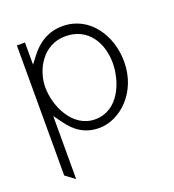

<svg xmlns="http://www.w3.org/2000/svg" viewBox="-119 -556 748 824"><g transform="rotate(-20 255.0 -143.5)"><path d="M46 143 89 175V-113L116 -76C148 -31 191 3 258 3C353 3 455 -88 455 -229C455 -348 381 -462 258 -462C190 -462 143 -428 110 -385L83 -350V-451H46ZM99 -240C99 -319 151 -417 254 -417C359 -417 407 -330 407 -240C407 -157 363 -38 254 -38C151 -38 99 -155 99 -240Z"/></g></svg>

Font: Charger Sport
Style: HL
Weight: 100
Designer: Jasper
Foundry: Cannot Into Space Fonts
Version: Version 1.1